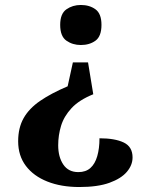

<svg xmlns="http://www.w3.org/2000/svg" viewBox="-20 -560 590 772"><path d="M334 -309 355 -181Q298 -158 267.5 -125Q237 -92 225.5 -54Q214 -16 214 24Q214 71 234.5 101.5Q255 132 295 132Q325 132 343.5 115.5Q362 99 371 68Q380 37 380 -4Q442 -4 477.5 13Q513 30 513 73Q513 104 490 131Q467 158 420 175Q373 192 299 192Q226 192 170.5 170Q115 148 84 107Q53 66 53 8Q53 -46 75 -85Q97 -124 141.5 -154.5Q186 -185 252 -213L273 -309ZM305 -540Q340 -540 364 -522.5Q388 -505 388 -460Q388 -414 364 -396.5Q340 -379 305 -379Q272 -379 247 -396.5Q222 -414 222 -460Q222 -505 247 -522.5Q272 -540 305 -540Z"/></svg>

Font: Noto Serif Kannada
Style: Regular
Weight: 400
Designer: Universal Thirst, Indian Type Foundry and the Monotype Design Team
Foundry: Monotype Imaging Inc.
Version: Version 2.003